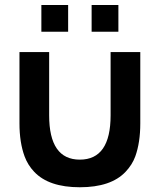

<svg xmlns="http://www.w3.org/2000/svg" viewBox="-20 -754 656 789"><path d="M466.5 -623.5H356.5V-733.5H466.5ZM260 -623.5H150V-733.5H260ZM60 -247V-540H182V-280Q182 -98 308 -98Q434.5 -98 434.5 -280V-540H556.5V-247Q556.5 -168.5 536 -111.5Q523.5 -77 496 -48Q436 15.5 308 15.5Q180.5 15.5 120.5 -48Q94 -76 81 -111.5Q60 -168.5 60 -247Z"/></svg>

Font: Vortex Mix
Style: Bold
Weight: 700
Designer: Mikhail Sharanda
Foundry: Mikhail Sharanda
Version: Version 4.504;Glyphs 3.1.2 (3151)